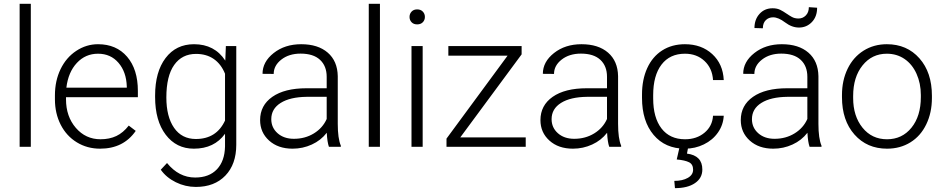

<svg xmlns="http://www.w3.org/2000/svg" viewBox="-20 -770 4952 1007"><path d="M141.6 0H83V-750H141.6Z M504.9 9.8Q437.5 9.8 383.1 -23.4Q328.6 -56.6 298.3 -116Q268.1 -175.3 268.1 -249V-270Q268.1 -346.2 297.6 -407.2Q327.1 -468.3 379.9 -503.2Q432.6 -538.1 494.1 -538.1Q590.3 -538.1 646.7 -472.4Q703.1 -406.7 703.1 -293V-260.3H326.2V-249Q326.2 -159.2 377.7 -99.4Q429.2 -39.6 507.3 -39.6Q554.2 -39.6 590.1 -56.6Q626 -73.7 655.3 -111.3L691.9 -83.5Q627.4 9.8 504.9 9.8ZM494.1 -488.3Q428.2 -488.3 383.1 -439.9Q337.9 -391.6 328.1 -310.1H645V-316.4Q642.6 -392.6 601.6 -440.4Q560.5 -488.3 494.1 -488.3Z M793.5 -269Q793.5 -393.1 848.4 -465.6Q903.3 -538.1 997.6 -538.1Q1105.5 -538.1 1161.6 -452.1L1164.6 -528.3H1219.2V-10.7Q1219.2 91.3 1162.1 150.9Q1105 210.4 1007.3 210.4Q952.1 210.4 902.1 185.8Q852.1 161.1 823.2 120.1L856 85Q918 161.1 1003.4 161.1Q1076.7 161.1 1117.7 117.9Q1158.7 74.7 1160.2 -2V-68.4Q1104 9.8 996.6 9.8Q904.8 9.8 849.1 -63.5Q793.5 -136.7 793.5 -261.2ZM852.5 -258.8Q852.5 -157.7 893.1 -99.4Q933.6 -41 1007.3 -41Q1115.2 -41 1160.2 -137.7V-383.3Q1139.6 -434.1 1101.1 -460.7Q1062.5 -487.3 1008.3 -487.3Q934.6 -487.3 893.6 -429.4Q852.5 -371.6 852.5 -258.8Z M1705.1 0Q1696.3 -24.9 1693.8 -73.7Q1663.1 -33.7 1615.5 -12Q1567.9 9.8 1514.6 9.8Q1438.5 9.8 1391.4 -32.7Q1344.2 -75.2 1344.2 -140.1Q1344.2 -217.3 1408.4 -262.2Q1472.7 -307.1 1587.4 -307.1H1693.4V-367.2Q1693.4 -423.8 1658.4 -456.3Q1623.5 -488.8 1556.6 -488.8Q1495.6 -488.8 1455.6 -457.5Q1415.5 -426.3 1415.5 -382.3L1356.9 -382.8Q1356.9 -445.8 1415.5 -491.9Q1474.1 -538.1 1559.6 -538.1Q1647.9 -538.1 1699 -493.9Q1750 -449.7 1751.5 -370.6V-120.6Q1751.5 -43.9 1767.6 -5.9V0ZM1521.5 -42Q1580.1 -42 1626.2 -70.3Q1672.4 -98.6 1693.4 -146V-262.2H1588.9Q1501.5 -261.2 1452.1 -230.2Q1402.8 -199.2 1402.8 -145Q1402.8 -100.6 1435.8 -71.3Q1468.8 -42 1521.5 -42Z M1972.7 0H1914.1V-750H1972.7Z M2196.8 0H2138.2V-528.3H2196.8ZM2127.9 -681.2Q2127.9 -697.8 2138.7 -709.2Q2149.4 -720.7 2168 -720.7Q2186.5 -720.7 2197.5 -709.2Q2208.5 -697.8 2208.5 -681.2Q2208.5 -664.6 2197.5 -653.3Q2186.5 -642.1 2168 -642.1Q2149.4 -642.1 2138.7 -653.3Q2127.9 -664.6 2127.9 -681.2Z M2394 -49.3H2737.3V0H2321.8V-43L2642.1 -478H2331.5V-528.3H2715.8V-484.9Z M3175.3 0Q3166.5 -24.9 3164.1 -73.7Q3133.3 -33.7 3085.7 -12Q3038.1 9.8 2984.9 9.8Q2908.7 9.8 2861.6 -32.7Q2814.5 -75.2 2814.5 -140.1Q2814.5 -217.3 2878.7 -262.2Q2942.9 -307.1 3057.6 -307.1H3163.6V-367.2Q3163.6 -423.8 3128.7 -456.3Q3093.8 -488.8 3026.9 -488.8Q2965.8 -488.8 2925.8 -457.5Q2885.7 -426.3 2885.7 -382.3L2827.1 -382.8Q2827.1 -445.8 2885.7 -491.9Q2944.3 -538.1 3029.8 -538.1Q3118.2 -538.1 3169.2 -493.9Q3220.2 -449.7 3221.7 -370.6V-120.6Q3221.7 -43.9 3237.8 -5.9V0ZM2991.7 -42Q3050.3 -42 3096.4 -70.3Q3142.6 -98.6 3163.6 -146V-262.2H3059.1Q2971.7 -261.2 2922.4 -230.2Q2873 -199.2 2873 -145Q2873 -100.6 2906 -71.3Q2939 -42 2991.7 -42Z M3572.8 -39.6Q3633.8 -39.6 3675 -74Q3716.3 -108.4 3719.7 -163.1H3775.9Q3773.4 -114.7 3745.6 -75Q3717.8 -35.2 3671.6 -12.7Q3625.5 9.8 3572.8 9.8Q3468.8 9.8 3408 -62.5Q3347.2 -134.8 3347.2 -256.8V-274.4Q3347.2 -352.5 3374.5 -412.6Q3401.9 -472.7 3452.9 -505.4Q3503.9 -538.1 3572.3 -538.1Q3659.2 -538.1 3715.6 -486.3Q3772 -434.6 3775.9 -350.1H3719.7Q3715.8 -412.1 3675 -450.2Q3634.3 -488.3 3572.3 -488.3Q3493.2 -488.3 3449.5 -431.2Q3405.8 -374 3405.8 -271V-253.9Q3405.8 -152.8 3449.5 -96.2Q3493.2 -39.6 3572.8 -39.6ZM3588.9 4.4 3583 35.6Q3663.6 45.9 3663.6 119.1Q3663.6 164.1 3625 190.4Q3586.4 216.8 3520 216.8L3516.6 178.7Q3560.1 178.7 3587.6 162.8Q3615.2 147 3615.2 120.1Q3615.2 91.8 3594 81.1Q3572.8 70.3 3529.3 66.4L3543.5 4.4Z M4226.1 0Q4217.3 -24.9 4214.8 -73.7Q4184.1 -33.7 4136.5 -12Q4088.9 9.8 4035.6 9.8Q3959.5 9.8 3912.4 -32.7Q3865.2 -75.2 3865.2 -140.1Q3865.2 -217.3 3929.4 -262.2Q3993.7 -307.1 4108.4 -307.1H4214.4V-367.2Q4214.4 -423.8 4179.4 -456.3Q4144.5 -488.8 4077.6 -488.8Q4016.6 -488.8 3976.6 -457.5Q3936.5 -426.3 3936.5 -382.3L3877.9 -382.8Q3877.9 -445.8 3936.5 -491.9Q3995.1 -538.1 4080.6 -538.1Q4168.9 -538.1 4220 -493.9Q4271 -449.7 4272.5 -370.6V-120.6Q4272.5 -43.9 4288.6 -5.9V0ZM4042.5 -42Q4101.1 -42 4147.2 -70.3Q4193.4 -98.6 4214.4 -146V-262.2H4109.9Q4022.5 -261.2 3973.1 -230.2Q3923.8 -199.2 3923.8 -145Q3923.8 -100.6 3956.8 -71.3Q3989.7 -42 4042.5 -42ZM4265.6 -729.5Q4265.6 -682.6 4238 -654.1Q4210.4 -625.5 4170.4 -625.5Q4133.3 -625.5 4097.9 -652.3Q4062.5 -679.2 4034.7 -679.2Q4011.7 -679.2 3996.3 -664.1Q3981 -648.9 3981 -621.6L3937 -623Q3937 -668 3963.6 -697.3Q3990.2 -726.6 4032.2 -726.6Q4055.7 -726.6 4072.3 -718.3Q4088.9 -710 4103.5 -699.7Q4118.2 -689.5 4133.1 -681.2Q4147.9 -672.9 4168 -672.9Q4190.4 -672.9 4206.3 -689Q4222.2 -705.1 4222.2 -732.4Z M4396 -272Q4396 -348.1 4425.5 -409.2Q4455.1 -470.2 4509 -504.2Q4563 -538.1 4631.3 -538.1Q4736.8 -538.1 4802.2 -464.1Q4867.7 -390.1 4867.7 -268.1V-255.9Q4867.7 -179.2 4838.1 -117.9Q4808.6 -56.6 4754.9 -23.4Q4701.2 9.8 4632.3 9.8Q4527.3 9.8 4461.7 -64.2Q4396 -138.2 4396 -260.3ZM4454.6 -255.9Q4454.6 -161.1 4503.7 -100.3Q4552.7 -39.6 4632.3 -39.6Q4711.4 -39.6 4760.5 -100.3Q4809.6 -161.1 4809.6 -260.7V-272Q4809.6 -332.5 4787.1 -382.8Q4764.6 -433.1 4724.1 -460.7Q4683.6 -488.3 4631.3 -488.3Q4553.2 -488.3 4503.9 -427Q4454.6 -365.7 4454.6 -266.6Z"/></svg>

Font: RobotoDraft Light
Style: Regular
Weight: 300
Version: Version 2.001151; 2014